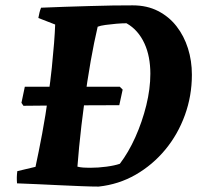

<svg xmlns="http://www.w3.org/2000/svg" viewBox="-20 -678 744 710"><path d="M421.1 -289Q391.5 -289 350 -288.8Q308.6 -288.6 260.7 -288.4Q212.7 -288.2 163.2 -287.7Q113.6 -287.2 66.7 -286.8L59.3 -297.7L71.8 -357.3H422.9L433.6 -346.7ZM344.8 12Q320.6 12 282.7 10.5Q244.8 9 201.3 7Q157.8 5 116.3 3Q74.8 1 43 0Q42 -11.5 42.2 -22.8Q42.5 -34 44 -45.1L111.3 -61.1Q122.8 -114 135.8 -183.1Q148.7 -252.3 158.3 -322Q166.4 -377.7 171.6 -427.4Q176.7 -477.2 179.9 -518.1Q183.1 -559 184 -587.3L121.8 -611.5Q123.9 -622.6 126.1 -631.8Q128.4 -641.1 131.9 -649.5Q172.2 -651.5 217.9 -652.8Q263.6 -654.1 309.6 -655.6Q355.5 -657.1 397 -657.7Q438.6 -658.2 471 -658.2Q523.7 -658.2 564.4 -637.3Q605 -616.5 632.8 -580.8Q660.5 -545.2 675.1 -499.1Q689.6 -453.1 689.6 -401.6Q689.6 -323.8 663.8 -252.5Q638 -181.1 591.2 -124.6Q544.4 -68.1 481.7 -32Q419.1 4 344.8 12ZM314.3 -57.6Q343.3 -57.6 373.8 -61.7Q404.4 -65.8 423.2 -72.4Q455.1 -114.2 480.4 -170.5Q505.7 -226.9 520.9 -288.3Q536 -349.7 536 -405.5Q536 -436.8 530.6 -465.1Q525.2 -493.4 514.1 -517.4Q503.1 -541.5 486.6 -560.4Q470.2 -579.3 447.7 -592Q431.3 -592 410 -590.2Q388.8 -588.4 370.1 -585.8Q351.4 -583.3 341.2 -579.2Q328.1 -523.7 315.3 -451.6Q302.5 -379.4 291.1 -292.8Q286 -255.6 281.2 -214.7Q276.4 -173.7 272.6 -134.5Q268.8 -95.3 266.3 -61.8Q270.8 -60.7 276.2 -59.7Q281.6 -58.7 287.7 -58.4Q293.9 -58.1 300.5 -57.9Q307.2 -57.6 314.3 -57.6Z"/></svg>

Font: Labrada
Style: Italic
Weight: 400
Italic angle: -7°
Designer: Mercedes Jáuregui
Foundry: Omnibus-Type Team
Version: Version 1.000